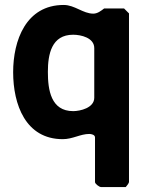

<svg xmlns="http://www.w3.org/2000/svg" viewBox="-20 -554 604 774"><path d="M500 180V-500L480 -520H400C387 -510 373 -499 356 -499C315 -499 281 -534 237 -534C84 -534 33 -390 33 -263C33 -133 83 7 233 7C273 7 304 -14 340 -14C348 -14 363 -11 363 0V180C363 187 380 200 387 200H487C490 197 500 184 500 180ZM173 -264C173 -336 188 -414 275 -414C306 -414 360 -402 360 -360V-160C360 -119 303 -106 275 -106C185 -106 173 -192 173 -264Z"/></svg>

Font: Asimov Print
Style: C
Weight: 500
Designer: Google
Version: Version 2.000980: 2014